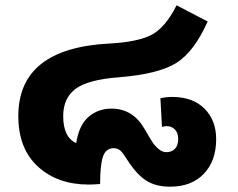

<svg xmlns="http://www.w3.org/2000/svg" viewBox="-20 -693 895 723"><path d="M628 -328Q706 -328 750 -284Q794 -240 794 -169Q794 -87 747.5 -38.5Q701 10 621 10Q568 10 533 -11.5Q498 -33 466 -81Q462 -86 455.5 -96.5Q449 -107 446.5 -110.5Q444 -114 438.5 -120.5Q433 -127 429.5 -129Q426 -131 420.5 -133Q415 -135 408 -135Q379 -135 368 -104Q357 -73 357 0Q329 2 314 2Q197 2 123 -65.5Q49 -133 49 -256Q49 -511 391 -529Q501 -535 552 -562.5Q603 -590 645 -673L762 -612Q711 -498 644 -456Q577 -414 428 -402Q310 -393 264 -358Q218 -323 218 -256Q218 -176 267 -154Q277 -221 313 -252.5Q349 -284 400 -284Q480 -284 524 -208Q546 -170 554.5 -157Q563 -144 577 -132Q591 -120 607 -120Q626 -120 638.5 -132.5Q651 -145 651 -169Q651 -193 638.5 -205.5Q626 -218 608 -218Q600 -218 590 -215L584 -323Q606 -328 628 -328Z"/></svg>

Font: FiraGO ExtraBold
Style: Regular
Weight: 800
Designer: bBox Type
Foundry: bBox Type GmbH
Version: Version 1.001;PS 001.001;hotconv 1.0.88;makeotf.lib2.5.64775